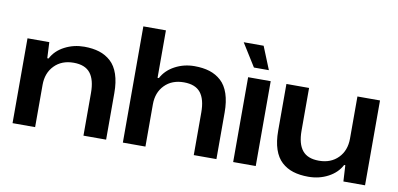

<svg xmlns="http://www.w3.org/2000/svg" viewBox="-71 -958 2456 1186"><g transform="rotate(10 1157.5 -365.5)"><path d="M53.2 0V-532.2H189.9L194.8 -432.1H203.1Q229.5 -483.4 285.9 -512.7Q342.3 -542 408.2 -542Q461.4 -542 502.7 -529.1Q543.9 -516.1 575.4 -487.5Q606.9 -459 623.5 -409.7Q640.1 -360.4 640.1 -292V0H498V-267.1Q498 -350.6 465.3 -391.8Q432.6 -433.1 360.8 -433.1Q286.1 -433.1 240.5 -386.5Q194.8 -339.8 194.8 -265.1V0Z M745.1 0V-729H886.7V-431.2H895Q921.9 -482.4 977.8 -512.2Q1033.7 -542 1100.1 -542Q1153.3 -542 1194.6 -529.1Q1235.8 -516.1 1267.3 -487.5Q1298.8 -459 1315.4 -409.7Q1332 -360.4 1332 -292V0H1189.9V-267.1Q1189.9 -350.1 1157.2 -391.1Q1124.5 -432.1 1052.7 -432.1Q977.5 -432.1 932.1 -385.7Q886.7 -339.4 886.7 -265.1V0Z M1437 0V-532.2H1578.6V0ZM1372.6 -740.2H1497.6L1555.7 -597.2H1461.9Z M1909.2 8.8Q1855 8.8 1813.7 -4.2Q1772.5 -17.1 1741.2 -45.7Q1710 -74.2 1693.6 -122.8Q1677.2 -171.4 1677.2 -238.8V-532.2H1819.3V-264.2Q1819.3 -182.1 1852.3 -141.1Q1885.3 -100.1 1956.5 -100.1Q2031.2 -100.1 2076.9 -146.5Q2122.6 -192.9 2122.6 -268.1V-532.2H2264.2V0H2128.4L2122.6 -101.1H2115.2Q2088.9 -50.3 2033 -20.8Q1977.1 8.8 1909.2 8.8Z"/></g></svg>

Font: Lumene Sans Expanded
Style: Bold
Weight: 600
Width: 7
Designer: Deni Anggara
Version: Version 1.003;Glyphs 3.1.2 (3151)